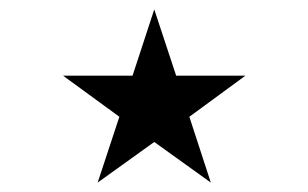

<svg xmlns="http://www.w3.org/2000/svg" viewBox="-20 -619 652 406"><path d="M499 -459 380.4 -372.1 425.8 -232.9 306.2 -318.8 186.5 -232.9 232.4 -372.1 113.3 -459H260.3L306.2 -599.1L352.5 -459Z"/></svg>

Font: Vazirmatn RD UI Thin
Style: Regular
Weight: 100
Designer: Saber Rastikerdar
Foundry: Saber Rastikerdar
Version: Version 33.003